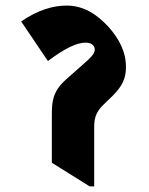

<svg xmlns="http://www.w3.org/2000/svg" viewBox="-20 -659 534 689"><path d="M302 10H318V-203C318 -238 326 -258 350 -282L384 -315C419 -350 432 -378 432 -418C432 -475 406 -521 370 -562C330 -605 283 -639 219 -639C169 -639 114 -622 56 -582L152 -440C212 -485 255 -506 287 -506C309 -506 320 -495 320 -481C320 -470 313 -460 295 -443L216 -373C167 -329 166 -291 166 -243V-75Z"/></svg>

Font: Noto Serif Devanagari SemiCondensed Black
Style: Regular
Weight: 900
Width: 4
Designer: Universal Thirst, Indian Type Foundry and the Monotype Design Team
Foundry: Monotype Imaging Inc.
Version: Version 2.004